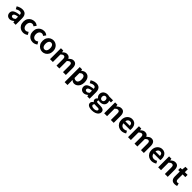

<svg xmlns="http://www.w3.org/2000/svg" viewBox="924 -3713 6958 6958"><g transform="rotate(45 4403.0 -234.0)"><path d="M216.4 13.8Q166.9 13.8 129.6 -7.9Q92.4 -29.5 71.8 -67.2Q51.2 -105 51.2 -152.6Q51.2 -242.2 127.9 -291.6Q204.7 -341 373.3 -359.4Q372.2 -386.8 363.1 -408.6Q354 -430.4 333.4 -442.9Q312.8 -455.5 278.1 -455.5Q239.3 -455.5 201.3 -440.5Q163.3 -425.6 124 -402.4L71.7 -500.1Q105.1 -520.7 142.2 -537.1Q179.3 -553.4 220.3 -563.5Q261.3 -573.5 305.1 -573.5Q376.4 -573.5 424 -545.7Q471.6 -517.8 495.9 -463Q520.1 -408.3 520.1 -327V0H400.4L389.9 -59.9H385.4Q349.3 -28.4 307 -7.3Q264.8 13.8 216.4 13.8ZM264.7 -101.1Q296.1 -101.1 321.6 -115.4Q347.1 -129.7 373.3 -155.8V-268.4Q305.4 -260.3 265.2 -245.2Q225 -230.1 208.1 -209.7Q191.1 -189.3 191.1 -163.8Q191.1 -130.8 211.7 -116Q232.3 -101.1 264.7 -101.1Z M907.8 13.8Q830.7 13.8 769 -21.1Q707.3 -55.9 671.2 -121.7Q635.2 -187.5 635.2 -279.9Q635.2 -372.8 674.8 -438.4Q714.4 -503.9 779.8 -538.7Q845.1 -573.5 920.5 -573.5Q973 -573.5 1013.1 -556.2Q1053.2 -538.8 1083.9 -511.4L1014.1 -417.6Q993.6 -435.6 972.9 -444.8Q952.2 -454 929.1 -454Q886.4 -454 853.9 -432.3Q821.3 -410.7 803.4 -371.7Q785.5 -332.7 785.5 -279.9Q785.5 -227.4 803.5 -188.2Q821.5 -148.9 852.7 -127.3Q883.9 -105.8 923.7 -105.8Q954.4 -105.8 982 -118.8Q1009.7 -131.9 1033 -150.9L1091.4 -53.9Q1051.4 -18.6 1002.8 -2.4Q954.2 13.8 907.8 13.8Z M1399.8 13.8Q1322.7 13.8 1261 -21.1Q1199.3 -55.9 1163.2 -121.7Q1127.2 -187.5 1127.2 -279.9Q1127.2 -372.8 1166.8 -438.4Q1206.4 -503.9 1271.8 -538.7Q1337.1 -573.5 1412.5 -573.5Q1465 -573.5 1505.1 -556.2Q1545.2 -538.8 1575.9 -511.4L1506.1 -417.6Q1485.6 -435.6 1464.9 -444.8Q1444.2 -454 1421.1 -454Q1378.4 -454 1345.9 -432.3Q1313.3 -410.7 1295.4 -371.7Q1277.5 -332.7 1277.5 -279.9Q1277.5 -227.4 1295.5 -188.2Q1313.5 -148.9 1344.7 -127.3Q1375.9 -105.8 1415.7 -105.8Q1446.4 -105.8 1474 -118.8Q1501.7 -131.9 1525 -150.9L1583.4 -53.9Q1543.4 -18.6 1494.8 -2.4Q1446.2 13.8 1399.8 13.8Z M1888.3 13.8Q1818.3 13.8 1756.6 -21.1Q1694.9 -55.9 1657 -121.7Q1619.2 -187.5 1619.2 -279.9Q1619.2 -372.8 1657 -438.4Q1694.9 -503.9 1756.6 -538.7Q1818.3 -573.5 1888.3 -573.5Q1940.7 -573.5 1989.1 -553.9Q2037.4 -534.2 2075 -496.4Q2112.6 -458.5 2134.6 -404.2Q2156.6 -349.8 2156.6 -279.9Q2156.6 -187.5 2118.6 -121.7Q2080.7 -55.9 2019.5 -21.1Q1958.3 13.8 1888.3 13.8ZM1888.3 -105.8Q1926.3 -105.8 1952.9 -127.3Q1979.5 -148.9 1993 -188.2Q2006.5 -227.4 2006.5 -279.9Q2006.5 -332.7 1993 -371.7Q1979.5 -410.7 1952.9 -432.3Q1926.3 -454 1888.3 -454Q1850.2 -454 1823.7 -432.3Q1797.1 -410.7 1783.3 -371.7Q1769.5 -332.7 1769.5 -279.9Q1769.5 -227.4 1783.3 -188.2Q1797.1 -148.9 1823.7 -127.3Q1850.2 -105.8 1888.3 -105.8Z M2280.3 0V-559.8H2400L2411.4 -485.1H2414.2Q2449.4 -521.4 2490.3 -547.5Q2531.2 -573.5 2585.9 -573.5Q2646.2 -573.5 2682.8 -548.2Q2719.4 -522.9 2739.5 -476Q2778.7 -516.9 2821.2 -545.2Q2863.8 -573.5 2918.1 -573.5Q3007.6 -573.5 3049.4 -514.3Q3091.3 -455 3091.3 -349.1V0H2944.7V-330.9Q2944.7 -396 2925.9 -421.9Q2907.1 -447.7 2866.5 -447.7Q2843.1 -447.7 2816.4 -432.2Q2789.7 -416.8 2759 -385.1V0H2612.5V-330.9Q2612.5 -396 2593.4 -421.9Q2574.3 -447.7 2533.7 -447.7Q2510.6 -447.7 2483.5 -432.2Q2456.4 -416.8 2427 -385.1V0Z M3244.3 214.9V-559.8H3364L3375.4 -501.9H3378.2Q3413.3 -532.1 3455.5 -552.8Q3497.7 -573.5 3542.8 -573.5Q3611.7 -573.5 3661 -538.1Q3710.4 -502.6 3736.5 -439.1Q3762.6 -375.6 3762.6 -288.9Q3762.6 -192.9 3728.6 -125Q3694.5 -57.1 3640.3 -21.7Q3586.2 13.8 3524.7 13.8Q3488.5 13.8 3453.4 -2.2Q3418.2 -18.1 3386.3 -46.8L3391 44.4V214.9ZM3492.6 -107.4Q3526 -107.4 3553.1 -126.9Q3580.2 -146.4 3595.9 -186.2Q3611.5 -226.1 3611.5 -286.6Q3611.5 -340.3 3599.9 -377.5Q3588.2 -414.6 3564.1 -433.9Q3540.1 -453.2 3500.8 -453.2Q3472.5 -453.2 3446.2 -439Q3420 -424.9 3391 -395.7V-148.7Q3417.7 -125.3 3444 -116.3Q3470.2 -107.4 3492.6 -107.4Z M4005.4 13.8Q3955.9 13.8 3918.6 -7.9Q3881.4 -29.5 3860.8 -67.2Q3840.2 -105 3840.2 -152.6Q3840.2 -242.2 3916.9 -291.6Q3993.7 -341 4162.3 -359.4Q4161.2 -386.8 4152.1 -408.6Q4143 -430.4 4122.4 -442.9Q4101.8 -455.5 4067.1 -455.5Q4028.3 -455.5 3990.3 -440.5Q3952.3 -425.6 3913 -402.4L3860.7 -500.1Q3894.1 -520.7 3931.2 -537.1Q3968.3 -553.4 4009.3 -563.5Q4050.3 -573.5 4094.1 -573.5Q4165.4 -573.5 4213 -545.7Q4260.6 -517.8 4284.9 -463Q4309.1 -408.3 4309.1 -327V0H4189.4L4178.9 -59.9H4174.4Q4138.3 -28.4 4096 -7.3Q4053.8 13.8 4005.4 13.8ZM4053.7 -101.1Q4085.1 -101.1 4110.6 -115.4Q4136.1 -129.7 4162.3 -155.8V-268.4Q4094.4 -260.3 4054.2 -245.2Q4014 -230.1 3997.1 -209.7Q3980.1 -189.3 3980.1 -163.8Q3980.1 -130.8 4000.7 -116Q4021.3 -101.1 4053.7 -101.1Z M4655.8 243Q4590.3 243 4537.2 227.6Q4484 212.2 4453.3 180.4Q4422.6 148.5 4422.6 99.1Q4422.6 64.1 4442.9 34.3Q4463.3 4.4 4502.6 -16.9V-21.7Q4481.1 -36 4466.4 -59Q4451.7 -81.9 4451.7 -116.6Q4451.7 -147.9 4470.3 -175.5Q4488.8 -203.1 4514.4 -220.6V-224.6Q4484.7 -245.8 4461.8 -284.1Q4438.8 -322.4 4438.8 -371.9Q4438.8 -437.6 4470.6 -482.8Q4502.4 -527.9 4554.1 -550.7Q4605.7 -573.5 4664.3 -573.5Q4688.8 -573.5 4710.6 -569.9Q4732.4 -566.3 4749.7 -559.8H4951.4V-451.9H4855.8Q4866.7 -437.5 4873.9 -415.1Q4881.2 -392.8 4881.2 -367.3Q4881.2 -304.3 4852.1 -261.8Q4823 -219.3 4773.8 -198.2Q4724.6 -177.1 4664.3 -177.1Q4648.5 -177.1 4629.9 -180.5Q4611.2 -183.9 4592.4 -190.2Q4581.5 -180.1 4574.9 -169.6Q4568.3 -159.1 4568.3 -141.4Q4568.3 -120 4587.7 -107.9Q4607.2 -95.7 4656.5 -95.7H4752.4Q4853.4 -95.7 4907.3 -62.5Q4961.2 -29.4 4961.2 44.1Q4961.2 100.6 4923.8 145.5Q4886.4 190.4 4817.8 216.7Q4749.3 243 4655.8 243ZM4664.3 -267.9Q4689.2 -267.9 4709.3 -280Q4729.3 -292 4741.1 -315.3Q4752.9 -338.6 4752.9 -371.9Q4752.9 -404.9 4741.2 -427.3Q4729.5 -449.7 4709.5 -461.6Q4689.5 -473.5 4664.3 -473.5Q4640.1 -473.5 4620.1 -461.6Q4600.1 -449.7 4588.4 -427.4Q4576.7 -405.1 4576.7 -371.9Q4576.7 -338.6 4588.5 -315.3Q4600.3 -292 4620.3 -280Q4640.3 -267.9 4664.3 -267.9ZM4678.1 149.3Q4720.8 149.3 4752.2 138.1Q4783.7 126.8 4801.7 108.8Q4819.7 90.7 4819.7 69.2Q4819.7 38.6 4795.7 28.4Q4771.8 18.3 4727 18.3H4658.5Q4633.2 18.3 4615.1 16.7Q4597 15.1 4581.2 10.8Q4562.5 25.9 4553.7 42.6Q4544.9 59.3 4544.9 76.6Q4544.9 111.4 4580.9 130.4Q4617 149.3 4678.1 149.3Z M5056.3 0V-559.8H5176L5187.4 -485.9H5190.2Q5226.5 -522.2 5270.7 -547.9Q5314.9 -573.5 5372.2 -573.5Q5462.6 -573.5 5503.9 -514.3Q5545.2 -455 5545.2 -349.1V0H5398.5V-330.9Q5398.5 -396 5379.5 -421.9Q5360.5 -447.7 5319.1 -447.7Q5284.9 -447.7 5259.6 -431.9Q5234.3 -416 5203 -385.1V0Z M5941.4 13.8Q5862.9 13.8 5799.7 -21.2Q5736.5 -56.1 5699.4 -121.9Q5662.2 -187.7 5662.2 -279.9Q5662.2 -348.1 5683.8 -402.2Q5705.4 -456.3 5742.6 -494.8Q5779.8 -533.2 5826.5 -553.4Q5873.3 -573.5 5922.7 -573.5Q6000.1 -573.5 6052 -539.3Q6103.9 -505.1 6130.4 -444.7Q6156.8 -384.4 6156.8 -306.4Q6156.8 -285.9 6154.9 -267.6Q6152.9 -249.4 6150.1 -238.4H5804.7Q5810.9 -192.8 5832.2 -162.1Q5853.4 -131.4 5886.1 -115.5Q5918.8 -99.6 5960.6 -99.6Q5994.6 -99.6 6025 -109.4Q6055.3 -119.3 6086.1 -138.2L6135.6 -47.9Q6094.7 -19.8 6044 -3Q5993.4 13.8 5941.4 13.8ZM5802.4 -336.9H6031.3Q6031.3 -393.2 6005.4 -426.7Q5979.6 -460.2 5925.1 -460.2Q5896 -460.2 5870.2 -446.4Q5844.4 -432.6 5826.4 -405.4Q5808.4 -378.2 5802.4 -336.9Z M6278.3 0V-559.8H6398L6409.4 -485.1H6412.2Q6447.4 -521.4 6488.3 -547.5Q6529.2 -573.5 6583.9 -573.5Q6644.2 -573.5 6680.8 -548.2Q6717.4 -522.9 6737.5 -476Q6776.7 -516.9 6819.2 -545.2Q6861.8 -573.5 6916.1 -573.5Q7005.6 -573.5 7047.4 -514.3Q7089.3 -455 7089.3 -349.1V0H6942.7V-330.9Q6942.7 -396 6923.9 -421.9Q6905.1 -447.7 6864.5 -447.7Q6841.1 -447.7 6814.4 -432.2Q6787.7 -416.8 6757 -385.1V0H6610.5V-330.9Q6610.5 -396 6591.4 -421.9Q6572.3 -447.7 6531.7 -447.7Q6508.6 -447.7 6481.5 -432.2Q6454.4 -416.8 6425 -385.1V0Z M7486.4 13.8Q7407.9 13.8 7344.7 -21.2Q7281.5 -56.1 7244.4 -121.9Q7207.2 -187.7 7207.2 -279.9Q7207.2 -348.1 7228.8 -402.2Q7250.4 -456.3 7287.6 -494.8Q7324.8 -533.2 7371.5 -553.4Q7418.3 -573.5 7467.7 -573.5Q7545.1 -573.5 7597 -539.3Q7648.9 -505.1 7675.4 -444.7Q7701.8 -384.4 7701.8 -306.4Q7701.8 -285.9 7699.9 -267.6Q7697.9 -249.4 7695.1 -238.4H7349.7Q7355.9 -192.8 7377.2 -162.1Q7398.4 -131.4 7431.1 -115.5Q7463.8 -99.6 7505.6 -99.6Q7539.6 -99.6 7570 -109.4Q7600.3 -119.3 7631.1 -138.2L7680.6 -47.9Q7639.7 -19.8 7589 -3Q7538.4 13.8 7486.4 13.8ZM7347.4 -336.9H7576.3Q7576.3 -393.2 7550.4 -426.7Q7524.6 -460.2 7470.1 -460.2Q7441 -460.2 7415.2 -446.4Q7389.4 -432.6 7371.4 -405.4Q7353.4 -378.2 7347.4 -336.9Z M7823.3 0V-559.8H7943L7954.4 -485.9H7957.2Q7993.5 -522.2 8037.7 -547.9Q8081.9 -573.5 8139.2 -573.5Q8229.6 -573.5 8270.9 -514.3Q8312.2 -455 8312.2 -349.1V0H8165.5V-330.9Q8165.5 -396 8146.5 -421.9Q8127.5 -447.7 8086.1 -447.7Q8051.9 -447.7 8026.6 -431.9Q8001.3 -416 7970 -385.1V0Z M8668.9 13.8Q8602.7 13.8 8562.1 -12.6Q8521.4 -39 8503.1 -86Q8484.8 -133 8484.8 -195.4V-444.1H8406.3V-553.2L8493.4 -559.8L8509.9 -711.4H8631.4V-559.8H8770.2V-444.1H8631.4V-195.8Q8631.4 -148 8651.1 -124.9Q8670.8 -101.9 8707.8 -101.9Q8722 -101.9 8737.1 -105.7Q8752.2 -109.6 8763.1 -114.2L8787.6 -7Q8765.3 0.2 8735.8 7Q8706.3 13.8 8668.9 13.8Z"/></g></svg>

Font: Noto Sans HK Thin
Style: Regular
Weight: 100
Designer: Ryoko NISHIZUKA 西塚涼子 (kana, bopomofo & ideographs); Paul D. Hunt (Latin, Greek & Cyrillic); Sandoll Communications 산돌커뮤니
Foundry: Adobe
Version: Version 2.004-H2;hotconv 1.0.118;makeotfexe 2.5.65603